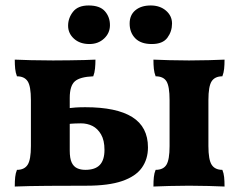

<svg xmlns="http://www.w3.org/2000/svg" viewBox="-20 -679 874 702"><path d="M34 3Q34 -17 35.5 -31.5Q37 -46 42 -58Q69 -58 81 -76.5Q93 -95 93 -145V-313Q93 -364 81 -382Q69 -400 42 -400Q37 -413 35.5 -427.5Q34 -442 34 -461Q56 -460 93 -459Q130 -458 174 -458Q204 -458 234 -458.5Q264 -459 289 -459.5Q314 -460 329 -461Q329 -445 327.5 -429Q326 -413 321 -400Q272 -398 253.5 -381.5Q235 -365 235 -321V-129Q235 -100 242 -85Q249 -70 262 -64Q275 -58 292 -58Q328 -58 345 -76Q362 -94 362 -131Q362 -166 349.5 -187.5Q337 -209 318 -218.5Q299 -228 276 -228Q269 -228 254 -227.5Q239 -227 226 -225V-283Q241 -285 256.5 -286Q272 -287 292 -287Q406 -287 463.5 -251Q521 -215 521 -140Q521 -97 498.5 -65.5Q476 -34 426.5 -17Q377 0 296 0Q227 0 155.5 0.5Q84 1 34 3ZM541 3Q541 -17 542.5 -31.5Q544 -46 549 -58Q577 -58 588.5 -76.5Q600 -95 600 -145V-313Q600 -364 588.5 -382Q577 -400 549 -400Q544 -413 542.5 -427.5Q541 -442 541 -461Q564 -460 599 -459Q634 -458 671 -458Q708 -458 743.5 -459Q779 -460 801 -461Q801 -442 799.5 -427.5Q798 -413 793 -400Q766 -400 754 -382Q742 -364 742 -313V-145Q742 -95 754 -76.5Q766 -58 793 -58Q798 -46 799.5 -31.5Q801 -17 801 3Q779 2 743.5 1Q708 0 671 0Q634 0 599 1Q564 2 541 3ZM535 -518Q495 -518 474.5 -539Q454 -560 454 -593Q454 -624 475 -641.5Q496 -659 531 -659Q565 -659 587 -640Q609 -621 609 -593Q609 -564 592 -541Q575 -518 535 -518ZM307 -518Q272 -518 250.5 -537.5Q229 -557 229 -585Q229 -613 247 -636Q265 -659 304 -659Q345 -659 363.5 -638Q382 -617 382 -587Q382 -558 360.5 -538Q339 -518 307 -518Z"/></svg>

Font: Vollkorn
Style: Bold
Weight: 700
Designer: Friedrich Althausen
Foundry: Friedrich Althausen
Version: Version 5.000